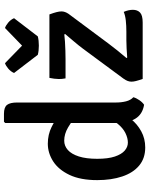

<svg xmlns="http://www.w3.org/2000/svg" viewBox="94 -870 789 1018"><g transform="rotate(-90 489.0 -361.5)"><path d="M454 -141Q454 -113 460.2 -88.2Q466.5 -63.5 482 -49.5Q478 -34.5 466.5 -17.8Q455 -1 442 7.5Q391 -1 368.2 -39Q345.5 -77 345.5 -127V-729L352 -735.5H394Q429 -735.5 441.5 -719Q454 -702.5 454 -665.5ZM42.5 -241Q42.5 -330 70.2 -388.2Q98 -446.5 142.2 -474.8Q186.5 -503 235.5 -503Q284 -503 324 -483Q364 -463 398.5 -438.5L385 -353Q356 -375.5 321.5 -395.8Q287 -416 251.5 -416Q224 -416 202.2 -396.8Q180.5 -377.5 168 -338.5Q155.5 -299.5 155.5 -241Q155.5 -183.5 167.5 -147.8Q179.5 -112 199 -95.2Q218.5 -78.5 241.5 -78.5Q265.5 -78.5 292 -91.5Q318.5 -104.5 341.5 -132.8Q364.5 -161 377.5 -207.5L400.5 -129Q392 -94.5 366 -61.8Q340 -29 301.5 -7.8Q263 13.5 215.5 13.5Q158 13.5 119.5 -18.8Q81 -51 61.8 -108.5Q42.5 -166 42.5 -241ZM738.5 -315.5Q755.5 -338.5 777.5 -364.2Q799.5 -390 817.5 -411.5L814.5 -415.5Q799.5 -413.5 776.5 -412Q753.5 -410.5 728.5 -409.8Q703.5 -409 683 -409H582Q580 -418 579.2 -427.8Q578.5 -437.5 578.5 -444.5Q578.5 -455.5 580.2 -468.8Q582 -482 584.5 -494.5H921Q929.5 -471.5 933.2 -456.8Q937 -442 937 -430Q937 -421.5 933.8 -412Q930.5 -402.5 924 -393L767 -182Q750 -159 729 -133Q708 -107 689.5 -85.5L692.5 -82Q717 -84 741 -85.2Q765 -86.5 783.5 -86.5H829Q861.5 -86.5 888.8 -89.5Q916 -92.5 934.5 -100.5Q945.5 -75 945.5 -52Q945.5 -28 931 -14Q916.5 0 878 0H579Q571 -23 567.8 -36Q564.5 -49 564.5 -59.5Q564.5 -69 568.2 -79.5Q572 -90 581.5 -103ZM707 -556 610.5 -682Q618 -699.5 633.8 -712.8Q649.5 -726 662.5 -730L755.5 -639.5L849 -730Q862 -726 877.8 -712.8Q893.5 -699.5 901 -682L804.5 -556Q783 -550.5 755.5 -550.5Q728.5 -550.5 707 -556Z"/></g></svg>

Font: Signika Negative Medium
Style: Regular
Weight: 500
Designer: Anna Giedry
Foundry: Anna Giedry
Version: Version 2.001